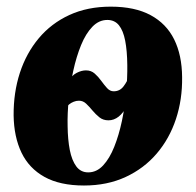

<svg xmlns="http://www.w3.org/2000/svg" viewBox="-20 -558 604 592"><path d="M239 14Q165 14 117.2 -12.5Q69.5 -39 46.2 -87.5Q23 -136 22 -202Q21.5 -272.5 41.2 -333.2Q61 -394 99.5 -440Q138 -486 194 -511.8Q250 -537.5 321.5 -537.5Q396 -537.5 444.5 -511.2Q493 -485 517 -436.5Q541 -388 541.5 -320Q542.5 -251.5 522.5 -191Q502.5 -130.5 463.2 -84.5Q424 -38.5 367.2 -12.2Q310.5 14 239 14ZM252 -26.5Q278 -26.5 298 -48Q318 -69.5 332.2 -105.2Q346.5 -141 355.8 -184.5Q365 -228 369 -273Q373 -318 372.5 -357.5Q372 -401.5 366 -432.5Q360 -463.5 346.8 -480Q333.5 -496.5 311 -496.5Q285 -496.5 264.8 -475.5Q244.5 -454.5 230 -419Q215.5 -383.5 206 -340.2Q196.5 -297 192 -252.2Q187.5 -207.5 188.5 -168.5Q189 -127.5 195.2 -95.5Q201.5 -63.5 215.2 -45Q229 -26.5 252 -26.5ZM314.5 -187Q298 -187 286.5 -196.2Q275 -205.5 265.2 -217.2Q255.5 -229 245.8 -238.2Q236 -247.5 223.5 -247.5Q215 -247.5 207 -244.2Q199 -241 193 -236Q187 -231 183 -224L193 -310Q202 -326 216.8 -333.5Q231.5 -341 245 -341Q261 -341 272 -331.2Q283 -321.5 292 -309Q301 -296.5 310 -286.5Q319 -276.5 330.5 -276.5Q349.5 -276.5 361 -291.8Q372.5 -307 379.5 -326L371.5 -232Q360.5 -210 346 -198.5Q331.5 -187 314.5 -187Z"/></svg>

Font: Merriweather 96pt Black
Style: Italic
Weight: 900
Italic angle: -7.8°
Version: Version 2.101